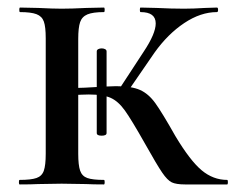

<svg xmlns="http://www.w3.org/2000/svg" viewBox="-20 -488 623 508"><path d="M363 -109Q328 -171 310.5 -195.5Q293 -220 273 -229Q253 -238 215 -238Q204 -238 162 -236L161 -254Q193 -256 204 -256Q272 -260 287 -260Q328 -260 350.5 -250Q373 -240 391 -215Q409 -190 444 -128Q483 -63 513.5 -37.5Q544 -12 581 -12Q583 -12 583 -6Q583 0 581 0H470Q446 0 434.5 -5.5Q423 -11 409 -31.5Q395 -52 363 -109ZM32 -12Q62 -12 76.5 -17Q91 -22 96 -36.5Q101 -51 101 -81V-387Q101 -417 96 -431Q91 -445 76.5 -450.5Q62 -456 33 -456Q31 -456 31 -462Q31 -468 33 -468L81 -467Q121 -465 143 -465Q169 -465 209 -467L255 -468Q257 -468 257 -462Q257 -456 255 -456Q226 -456 211.5 -450Q197 -444 192 -429.5Q187 -415 187 -385V-81Q187 -51 192 -36.5Q197 -22 211 -17Q225 -12 255 -12Q257 -12 257 -6Q257 0 255 0Q225 0 208 -1L143 -2L81 -1Q63 0 32 0Q30 0 30 -6Q30 -12 32 -12ZM292 -247 360 -351Q392 -399 392 -426Q392 -456 352 -456Q350 -456 350 -462Q350 -468 352 -468L394 -467Q434 -465 467 -465Q491 -465 523 -467L554 -468Q557 -468 557 -462Q557 -456 554 -456Q511 -456 467.5 -427Q424 -398 389 -349L314 -240ZM249 -129Q236 -129 236 -136V-352Q236 -356 240 -358Q244 -360 249 -360Q254 -360 258 -358Q262 -356 262 -352V-136Q262 -129 249 -129Z"/></svg>

Font: Cormorant Unicase SemiBold
Style: Regular
Weight: 600
Designer: Christian Thalmann (Catharsis Fonts)
Foundry: Catharsis Fonts
Version: Version 4.000